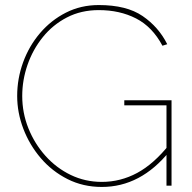

<svg xmlns="http://www.w3.org/2000/svg" viewBox="-20 -735 760 760"><path d="M383 5Q309 5 247.5 -26Q186 -57 141.5 -109Q97 -161 72.5 -225Q48 -289 48 -355Q48 -424 71.5 -488.5Q95 -553 138.5 -604Q182 -655 241 -685Q300 -715 371 -715Q481 -715 544.5 -671.5Q608 -628 642 -560L623 -554Q583 -629 518.5 -662Q454 -695 371 -695Q301 -695 245 -666Q189 -637 149.5 -588Q110 -539 89 -478.5Q68 -418 68 -355Q68 -288 92.5 -227Q117 -166 160 -118Q203 -70 260 -42.5Q317 -15 383 -15Q457 -15 523 -50.5Q589 -86 651 -164V-136Q537 5 383 5ZM639 -318H472V-338H659V0H639Z"/></svg>

Font: Raleway Thin
Style: Regular
Weight: 100
Designer: Matt McInerney, Pablo Impallari, Rodrigo Fuenzalida
Foundry: Matt McInerney, Pablo Impallari, Rodrigo Fuenzalida
Version: Version 4.026